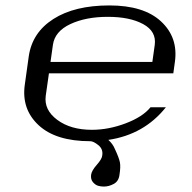

<svg xmlns="http://www.w3.org/2000/svg" viewBox="-20 -520 706 707"><path d="M315.4 124Q317.4 108.4 336.4 86.9Q355.5 65.4 356.4 52.7Q360.4 29.3 342.3 14.6Q324.2 0 312.5 0Q185.5 0 122.1 -59.1Q58.6 -118.2 71.3 -208L85.9 -312.5Q98.6 -400.4 176.8 -450.2Q254.9 -500 382.8 -500Q509.8 -500 573.2 -440.9Q636.7 -381.8 624 -292L618.2 -250H160.2L148.4 -167Q141.6 -115.2 190.9 -78.6Q240.2 -42 318.4 -42Q379.9 -42 442.9 -65.9Q505.9 -89.8 534.2 -125H590.8Q510.7 -24.4 378.9 -4.9Q395.5 9.8 403.3 29.3Q418 60.5 421.4 77.1Q424.8 93.8 419.9 124Q417 147.5 398.9 157.2Q380.9 167 362.3 167Q351.6 167 341.3 164.1Q331.1 161.1 322.3 150.9Q313.5 140.6 315.4 124ZM166 -292H541L549.8 -354.5Q556.6 -404.3 507.3 -431.2Q458 -458 377 -458Q295.9 -458 238.8 -431.2Q181.6 -404.3 174.8 -354.5Z"/></svg>

Font: okolaks
Style: RegularItalic
Weight: 500
Italic angle: -8°
Version: Version 000.6.0